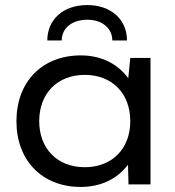

<svg xmlns="http://www.w3.org/2000/svg" viewBox="-20 -729 690 759"><path d="M488 0H575V-500H495L487 -420C445 -477 380 -510 299 -510C147 -510 45 -406 45 -250C45 -94 147 10 299 10C379 10 444 -22 486 -78ZM315 -68C207 -68 135 -141 135 -250C135 -360 207 -433 315 -433C423 -433 495 -360 495 -250C495 -141 423 -68 315 -68ZM424 -569H482C482 -652 419 -709 325 -709C230 -709 167 -652 167 -569H224C224 -617 264 -651 325 -651C384 -651 424 -617 424 -569Z"/></svg>

Font: Gully
Style: Regular
Weight: 400
Designer: jaikishan Patel
Foundry: MagicType
Version: Version 1.000;Glyphs 3.2 (3242)